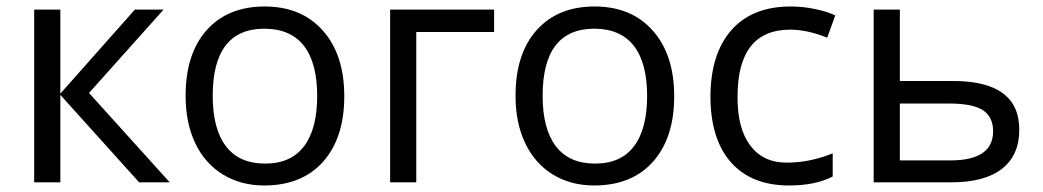

<svg xmlns="http://www.w3.org/2000/svg" viewBox="-20 -565 3233 595"><path d="M167 0H85.9V-535.2H167V-274.9L397.9 -535.2H486.8L255.9 -276.9L505.9 0H411.1L167 -271Z M799.8 -476.1Q639.2 -476.1 639.2 -268.1Q639.2 -165.5 680.2 -111.8Q721.2 -58.1 800.8 -58.1Q880.9 -57.6 921.9 -111.3Q962.9 -165 962.9 -267.6Q962.9 -370.1 921.9 -422.9Q880.9 -475.6 799.8 -476.1ZM981 -63.5Q915 9.8 798.8 9.8Q727.1 9.8 671.4 -23.9Q615.7 -57.6 585.4 -120.6Q555.2 -183.6 555.2 -268.1Q555.2 -398.4 620.6 -471.7Q686 -544.9 800.3 -544.9Q914.1 -544.9 980.5 -470.2Q1046.9 -395.5 1046.9 -266.6Q1046.9 -137.7 981 -63.5Z M1511.2 -465.8H1270V0H1189V-535.2H1511.2Z M1822.3 -476.1Q1661.6 -476.1 1661.6 -268.1Q1661.6 -165.5 1702.6 -111.8Q1743.7 -58.1 1823.2 -58.1Q1903.3 -57.6 1944.3 -111.3Q1985.4 -165 1985.4 -267.6Q1985.4 -370.1 1944.3 -422.9Q1903.3 -475.6 1822.3 -476.1ZM2003.4 -63.5Q1937.5 9.8 1821.3 9.8Q1749.5 9.8 1693.8 -23.9Q1638.2 -57.6 1607.9 -120.6Q1577.6 -183.6 1577.6 -268.1Q1577.6 -398.4 1643.1 -471.7Q1708.5 -544.9 1822.8 -544.9Q1936.5 -544.9 2002.9 -470.2Q2069.3 -395.5 2069.3 -266.6Q2069.3 -137.7 2003.4 -63.5Z M2265.6 -265.1Q2265.1 -166.5 2305.2 -113.8Q2345.2 -61 2417.5 -61Q2489.7 -61 2560.5 -89.8V-18.1Q2506.8 9.8 2425.3 9.8Q2309.1 9.8 2245.6 -61.5Q2182.1 -132.8 2181.6 -265.6Q2182.1 -398.4 2246.6 -471.7Q2311 -544.9 2430.7 -544.9Q2469.2 -544.9 2507.8 -536.6Q2546.4 -528.3 2568.4 -517.1L2543.5 -448.2Q2481.4 -473.1 2428.7 -473.1Q2265.6 -473.1 2265.6 -265.1Z M2924.8 -67.9Q3057.6 -67.9 3057.6 -158.2Q3057.6 -202.6 3026.1 -223.4Q2994.6 -244.1 2922.4 -244.1H2768.6V-67.9ZM2768.6 -314H2933.6Q3138.7 -314 3138.7 -163.1Q3138.7 -84 3085.2 -42Q3031.7 0 2928.7 0H2687.5V-535.2H2768.6Z"/></svg>

Font: OpenSans-Regular
Style: Regular
Weight: 400
Foundry: Ascender Corporation
Version: Version 1.10